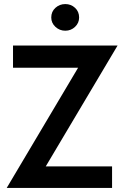

<svg xmlns="http://www.w3.org/2000/svg" viewBox="-20 -924 615 944"><path d="M44 -591H364L13 0H531V-106H205L558 -700H44ZM232 -838Q232 -811 252.5 -792Q273 -773 301 -773Q329 -773 349 -792Q369 -811 369 -838Q369 -867 349 -885.5Q329 -904 301 -904Q273 -904 252.5 -885.5Q232 -867 232 -838Z"/></svg>

Font: Jost Medium
Style: Regular
Weight: 500
Version: Version 3.710